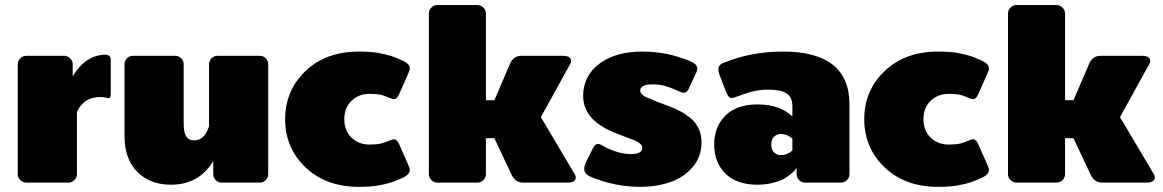

<svg xmlns="http://www.w3.org/2000/svg" viewBox="-20 -720 4586 757"><path d="M50 -33.3V-466.7Q50 -480 60 -490Q70 -500 83.3 -500H233.3Q246.7 -500 256.7 -490Q266.7 -480 266.7 -466.7V-419.2Q318.3 -504.2 395.8 -504.2Q416.7 -504.2 416.7 -483.3V-350Q416.7 -332.5 408.3 -332.5Q405.8 -332.5 396.2 -335Q386.7 -337.5 375 -337.5Q310.8 -337.5 283.3 -279.2V-33.3Q283.3 -20 273.3 -10Q263.3 0 250 0H83.3Q70 0 60 -10Q50 -20 50 -33.3Z M1037.5 -466.7V-33.3Q1037.5 -20 1027.9 -10Q1018.3 0 1004.2 0H854.2Q840 0 830.4 -10Q820.8 -20 820.8 -33.3V-85Q764.2 8.3 654.2 8.3Q571.7 8.3 521.2 -42.5Q470.8 -93.3 470.8 -183.3V-466.7Q470.8 -480 480.4 -490Q490 -500 504.2 -500H670.8Q685 -500 694.6 -490Q704.2 -480 704.2 -466.7V-233.3Q704.2 -196.7 714.2 -181.7Q724.2 -166.7 745.8 -166.7Q786.7 -166.7 804.2 -222.5V-466.7Q804.2 -480 813.8 -490Q823.3 -500 837.5 -500H1004.2Q1018.3 -500 1027.9 -490Q1037.5 -480 1037.5 -466.7Z M1395.8 -516.7Q1416.7 -516.7 1436.2 -515.4Q1455.8 -514.2 1471.7 -511.3Q1487.5 -508.3 1500 -505.4Q1512.5 -502.5 1523.8 -498.8Q1535 -495 1540.8 -492.5Q1546.7 -490 1554.2 -486.7Q1561.7 -483.3 1562.5 -483.3Q1595.8 -469.2 1595.8 -450Q1595.8 -443.3 1587.5 -425L1554.2 -350Q1545.8 -329.2 1533.3 -329.2Q1526.7 -329.2 1511.7 -335.8Q1496.7 -342.5 1483.3 -345.8Q1465 -350 1437.5 -350Q1394.2 -350 1365.8 -322.5Q1337.5 -295 1337.5 -250Q1337.5 -205 1365.8 -177.5Q1394.2 -150 1437.5 -150Q1465 -150 1483.3 -154.2Q1496.7 -157.5 1511.7 -164.2Q1526.7 -170.8 1533.3 -170.8Q1545.8 -170.8 1554.2 -150L1587.5 -75Q1595.8 -56.7 1595.8 -50Q1595.8 -30.8 1562.5 -16.7Q1561.7 -16.7 1554.2 -13.3Q1546.7 -10 1540.8 -7.5Q1535 -5 1523.8 -1.2Q1512.5 2.5 1500 5.4Q1487.5 8.3 1471.7 11.2Q1455.8 14.2 1436.2 15.4Q1416.7 16.7 1395.8 16.7Q1265 16.7 1184.6 -60Q1104.2 -136.7 1104.2 -250Q1104.2 -363.3 1184.6 -440Q1265 -516.7 1395.8 -516.7Z M1670.8 -33.3V-666.7Q1670.8 -680 1680.8 -690Q1690.8 -700 1704.2 -700H1862.5Q1875.8 -700 1885.8 -690Q1895.8 -680 1895.8 -666.7V-325H1929.2L1990 -466.7Q2003.3 -500 2035.8 -500H2198.3Q2231.7 -500 2231.7 -479.2Q2231.7 -473.3 2227.5 -466.7L2112.5 -258.3L2245.8 -33.3Q2250 -26.7 2250 -20.8Q2250 0 2216.7 0H2041.7Q2010.8 0 1995.8 -33.3L1929.2 -175H1895.8V-33.3Q1895.8 -20 1885.8 -10Q1875.8 0 1862.5 0H1704.2Q1690.8 0 1680.8 -10Q1670.8 -20 1670.8 -33.3Z M2279.2 -341.7Q2279.2 -420.8 2343.3 -468.8Q2407.5 -516.7 2512.5 -516.7Q2610.8 -516.7 2700 -479.2Q2729.2 -467.5 2729.2 -450Q2729.2 -440 2720.8 -425L2695.8 -370.8Q2689.2 -354.2 2675 -354.2Q2668.3 -354.2 2641.7 -366.7Q2595.8 -387.5 2554.2 -387.5Q2504.2 -387.5 2504.2 -362.5Q2504.2 -355 2510.8 -348.3Q2517.5 -341.7 2524.6 -338.3Q2531.7 -335 2545.8 -329.2Q2581.7 -314.2 2620.8 -300Q2644.2 -290.8 2662.5 -281.2Q2680.8 -271.7 2701.7 -255Q2722.5 -238.3 2734.2 -213.8Q2745.8 -189.2 2745.8 -159.2Q2745.8 -100.8 2710 -60Q2674.2 -19.2 2620.8 -1.2Q2567.5 16.7 2504.2 16.7Q2403.3 16.7 2308.3 -23.3Q2283.3 -34.2 2283.3 -54.2Q2283.3 -65 2291.7 -83.3L2316.7 -133.3Q2325 -152.5 2337.5 -152.5Q2342.5 -152.5 2349.6 -149.2Q2356.7 -145.8 2366.7 -140Q2376.7 -134.2 2383.3 -131.7Q2428.3 -112.5 2466.7 -112.5Q2512.5 -112.5 2512.5 -137.5Q2512.5 -155.8 2470.8 -170.8Q2415 -191.7 2395.8 -200Q2279.2 -250 2279.2 -341.7Z M3058.3 -108.3Q3083.3 -108.3 3104.2 -126.7V-173.3Q3083.3 -191.7 3058.3 -191.7Q3043.3 -191.7 3032.1 -181.2Q3020.8 -170.8 3020.8 -150Q3020.8 -129.2 3032.1 -118.8Q3043.3 -108.3 3058.3 -108.3ZM2966.7 -308.3Q3055 -308.3 3104.2 -260.8V-300Q3104.2 -336.7 3081.2 -351.7Q3058.3 -366.7 3008.3 -366.7Q2958.3 -366.7 2904.2 -345.8Q2871.7 -333.3 2863.3 -333.3Q2852.5 -333.3 2842.5 -358.3L2816.7 -425Q2812.5 -435 2812.5 -445.8Q2812.5 -463.3 2829.2 -470.8Q2939.2 -516.7 3066.7 -516.7Q3329.2 -516.7 3329.2 -308.3V-33.3Q3329.2 -20 3319.2 -10Q3309.2 0 3295.8 0H3154.2Q3140.8 0 3130.8 -10Q3120.8 -20 3120.8 -33.3V-58.3Q3119.2 -55.8 3115.8 -51.2Q3112.5 -46.7 3099.2 -35Q3085.8 -23.3 3070 -14.6Q3054.2 -5.8 3026.2 1.2Q2998.3 8.3 2966.7 8.3Q2884.2 8.3 2840 -35.8Q2795.8 -80 2795.8 -150Q2795.8 -220 2840 -264.2Q2884.2 -308.3 2966.7 -308.3Z M3679.2 -516.7Q3700 -516.7 3719.6 -515.4Q3739.2 -514.2 3755 -511.3Q3770.8 -508.3 3783.3 -505.4Q3795.8 -502.5 3807.1 -498.8Q3818.3 -495 3824.2 -492.5Q3830 -490 3837.5 -486.7Q3845 -483.3 3845.8 -483.3Q3879.2 -469.2 3879.2 -450Q3879.2 -443.3 3870.8 -425L3837.5 -350Q3829.2 -329.2 3816.7 -329.2Q3810 -329.2 3795 -335.8Q3780 -342.5 3766.7 -345.8Q3748.3 -350 3720.8 -350Q3677.5 -350 3649.2 -322.5Q3620.8 -295 3620.8 -250Q3620.8 -205 3649.2 -177.5Q3677.5 -150 3720.8 -150Q3748.3 -150 3766.7 -154.2Q3780 -157.5 3795 -164.2Q3810 -170.8 3816.7 -170.8Q3829.2 -170.8 3837.5 -150L3870.8 -75Q3879.2 -56.7 3879.2 -50Q3879.2 -30.8 3845.8 -16.7Q3845 -16.7 3837.5 -13.3Q3830 -10 3824.2 -7.5Q3818.3 -5 3807.1 -1.2Q3795.8 2.5 3783.3 5.4Q3770.8 8.3 3755 11.2Q3739.2 14.2 3719.6 15.4Q3700 16.7 3679.2 16.7Q3548.3 16.7 3467.9 -60Q3387.5 -136.7 3387.5 -250Q3387.5 -363.3 3467.9 -440Q3548.3 -516.7 3679.2 -516.7Z M3954.2 -33.3V-666.7Q3954.2 -680 3964.2 -690Q3974.2 -700 3987.5 -700H4145.8Q4159.2 -700 4169.2 -690Q4179.2 -680 4179.2 -666.7V-325H4212.5L4273.3 -466.7Q4286.7 -500 4319.2 -500H4481.7Q4515 -500 4515 -479.2Q4515 -473.3 4510.8 -466.7L4395.8 -258.3L4529.2 -33.3Q4533.3 -26.7 4533.3 -20.8Q4533.3 0 4500 0H4325Q4294.2 0 4279.2 -33.3L4212.5 -175H4179.2V-33.3Q4179.2 -20 4169.2 -10Q4159.2 0 4145.8 0H3987.5Q3974.2 0 3964.2 -10Q3954.2 -20 3954.2 -33.3Z"/></svg>

Font: BoonTook Mon
Style: Regular
Weight: 400
Designer: Sungsit Sawaiwan
Foundry: FontUni
Version: Version 3.0